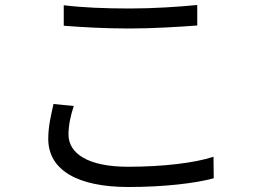

<svg xmlns="http://www.w3.org/2000/svg" viewBox="-20 -723 1040 768"><path d="M235 -702V-620C314 -614 399 -609 499 -609C592 -609 701 -616 769 -621V-703C697 -696 595 -689 499 -689C399 -689 307 -693 235 -702ZM275 -299 194 -307C185 -266 173 -219 173 -168C173 -42 291 25 494 25C636 25 763 10 835 -10L834 -96C759 -71 630 -56 492 -56C332 -56 254 -109 254 -185C254 -222 262 -259 275 -299Z"/></svg>

Font: Noto Sans CJK HK
Style: Regular
Weight: 400
Designer: Ryoko NISHIZUKA 西塚涼子 (kana, bopomofo & ideographs); Paul D. Hunt (Latin, Greek & Cyrillic); Sandoll Communications 산돌커뮤니
Foundry: Adobe
Version: Version 2.004;hotconv 1.0.118;makeotfexe 2.5.65603